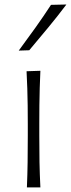

<svg xmlns="http://www.w3.org/2000/svg" viewBox="-20 -820 311 840"><path d="M97.7 0H156.7Q153.8 -57.1 152.8 -110.1Q151.9 -163.1 151.9 -226.1V-277.3Q151.9 -320.8 152.3 -359.4Q152.8 -397.9 153.8 -434.8Q154.8 -471.7 156.7 -510.3L96.2 -508.3Q98.1 -470.2 99.4 -433.6Q100.6 -397 101.1 -358.9Q101.6 -320.8 101.6 -277.3V-226.1Q101.6 -163.1 100.8 -110.1Q100.1 -57.1 97.7 0ZM62 -598.6 107.9 -600.1Q149.9 -649.9 190.9 -699.5Q231.9 -749 270.5 -800.3L203.1 -798.8Q170.4 -748.5 134.8 -698.7Q99.1 -648.9 62 -598.6Z"/></svg>

Font: Pinar VF
Style: Regular
Weight: 300
Designer: Amin Abedi
Version: Version 2.000